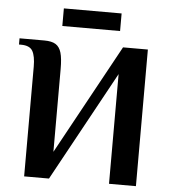

<svg xmlns="http://www.w3.org/2000/svg" viewBox="-56 -873 821 924"><g transform="rotate(5 354.5 -411.0)"><path d="M95 -530Q95 -581 81 -605.5Q67 -630 25 -630H15V-660H135Q171 -660 190 -648Q209 -636 217 -608.5Q225 -581 225 -530V-130L515 -660H635V0H505V-530L215 0H95ZM215 -737V-822H494V-737Z"/></g></svg>

Font: Philosopher
Style: Bold
Weight: 700
Designer: Jovanny Lemonad
Foundry: Jovanny Lemonad
Version: Version 2.000